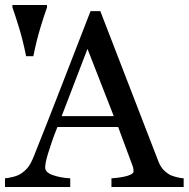

<svg xmlns="http://www.w3.org/2000/svg" viewBox="-35 -747 754 767"><path d="M698.7 0H410.2V-34.7Q448.2 -37.1 473.4 -44.4Q498.5 -51.8 498.5 -62.5Q498.5 -66.9 497.6 -73.2Q496.6 -79.6 494.6 -84.5L437 -239.7H194.3Q180.7 -205.6 172.1 -180.2Q163.6 -154.8 156.7 -133.3Q150.4 -112.3 147.9 -99.1Q145.5 -85.9 145.5 -77.6Q145.5 -58.1 176.3 -47.4Q207 -36.6 245.6 -34.7V0H-15.1V-34.7Q-2.4 -35.6 16.6 -40.3Q35.6 -44.9 47.9 -52.7Q67.4 -65.9 78.1 -80.3Q88.9 -94.7 99.1 -120.1Q151.4 -250.5 214.4 -413.1Q277.3 -575.7 326.7 -702.6H365.7L596.7 -105Q604 -85.9 613.3 -74.2Q622.6 -62.5 639.2 -51.3Q650.4 -44.4 668.5 -39.8Q686.5 -35.2 698.7 -34.7ZM419.4 -283.2 314.5 -551.8 211.4 -283.2ZM152.8 -717.3Q142.1 -688 126.7 -637.5Q111.3 -586.9 98.1 -522.5H69.3Q56.2 -587.9 40 -639.9Q23.9 -691.9 14.6 -717.3V-727.1H152.8Z"/></svg>

Font: UniBurma_GGSerif
Style: Book
Weight: 400
Designer: Victor San Kho Lin (for Burmese only and related typography optimization with it)
Foundry: http://www.unimm.org
Version: 2.0